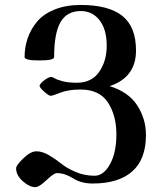

<svg xmlns="http://www.w3.org/2000/svg" viewBox="-20 -730 669 774"><path d="M304.7 -369.1C355.5 -369.1 392.3 -351.7 415 -316.9C437.8 -282.1 449.2 -239.3 449.2 -188.5C449.2 -139 440.6 -98.8 423.3 -67.9C406.1 -36.9 385.4 -21.5 361.3 -21.5C334 -21.5 308.3 -26.7 284.2 -37.1C260.1 -47.5 240.7 -58.8 226.1 -70.8C211.4 -82.8 195.1 -94.1 177.2 -104.5C159.3 -114.9 142.6 -120.1 127 -120.1C111.3 -120.1 93.8 -110.7 74.2 -91.8C54.7 -72.9 44.9 -59.6 44.9 -51.8C44.9 -32.9 53.9 -15.5 71.8 0.5C89.7 16.4 106.8 24.4 123 24.4C132.8 24.4 147.6 15 167.5 -3.9C187.3 -22.8 201.2 -32.2 209 -32.2C230.5 -32.2 252.3 -25.2 274.4 -11.2C296.5 2.8 322.9 9.8 353.5 9.8C423.2 9.8 476.4 -6.5 513.2 -39.1C550 -71.6 568.4 -120.4 568.4 -185.5C568.4 -229.2 556.6 -269 533.2 -305.2C509.8 -341.3 472.7 -367.2 421.9 -382.8C492.8 -406.2 528.3 -454.1 528.3 -526.4C528.3 -590.2 509.9 -636.7 473.1 -666C436.4 -695.3 380.5 -710 305.7 -710C265.3 -710 230 -703.8 199.7 -691.4C169.4 -679 145.8 -662.6 128.9 -642.1C112 -621.6 99.4 -599.3 91.3 -575.2C83.2 -551.1 79.1 -526 79.1 -500C79.1 -490.9 99 -486.3 138.7 -486.3C178.4 -486.3 198.2 -490.9 198.2 -500C198.2 -564.5 206.9 -611.5 224.1 -641.1C241.4 -670.7 268.6 -685.5 305.7 -685.5C336.9 -685.5 362.1 -673.2 381.3 -648.4C400.6 -623.7 410.2 -589.5 410.2 -545.9C410.2 -504.9 400.1 -469.7 379.9 -440.4C359.7 -411.1 329.8 -396.5 290 -396.5C267.3 -396.5 248.4 -398.4 233.4 -402.3C218.4 -406.2 207.5 -410.2 200.7 -414.1C193.8 -418 189.5 -419.9 187.5 -419.9C179.7 -419.9 169.8 -415.2 157.7 -405.8C145.7 -396.3 139.6 -389 139.6 -383.8C139.6 -379.2 145.8 -371.4 158.2 -360.4C170.6 -349.3 179.4 -343.8 184.6 -343.8C189.1 -343.8 202.1 -348 223.6 -356.4C245.1 -364.9 272.1 -369.1 304.7 -369.1Z"/></svg>

Font: TriodPostnaja
Style: Medium
Weight: 500
Version: 20110805; ttfautohint (v0.96) -l 8 -r 50 -G 200 -x 14 -w "G"